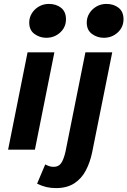

<svg xmlns="http://www.w3.org/2000/svg" viewBox="-20 -763 650 979"><path d="M21.3 0 120.5 -496.1H257.3L158 0ZM215.8 -570.3Q182.8 -570.3 155.9 -589.8Q129 -609.3 129 -648Q129 -673.5 142.5 -695.3Q156 -717 178.8 -730Q201.6 -743 228.9 -743Q266.8 -743 291.6 -723.1Q316.4 -703.2 316.4 -664.8Q316.4 -624.4 286.9 -597.3Q257.3 -570.3 215.8 -570.3ZM265 196.1Q239 196.1 216.1 190.7Q193.2 185.3 169.1 173.5L210.7 75.3Q221.4 81.3 231.8 84.5Q242.2 87.7 253.8 87.7Q278.8 87.7 291.8 69Q304.8 50.3 314 10.1L415.5 -496.1H552.3L449.5 15.6Q438.8 66 417.3 106.8Q395.8 147.6 358.6 171.9Q321.3 196.1 265 196.1ZM509.1 -570.3Q476.1 -570.3 449.2 -589.8Q422.3 -609.3 422.3 -648Q422.3 -673.5 435.8 -695.3Q449.4 -717 472.1 -730Q494.9 -743 522.2 -743Q560.1 -743 584.9 -723.1Q609.8 -703.2 609.8 -664.8Q609.8 -624.4 580.2 -597.3Q550.6 -570.3 509.1 -570.3Z"/></svg>

Font: SourceCodeVF
Style: Italic
Weight: 200
Italic angle: -11°
Monospace: yes
Designer: Paul D. Hunt, Teo Tuominen
Foundry: Adobe
Version: Version 1.026;hotconv 1.1.0;makeotfexe 2.6.0